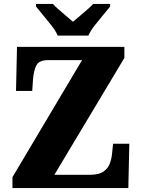

<svg xmlns="http://www.w3.org/2000/svg" viewBox="-20 -951 717 971"><path d="M43 0V-55L395 -647H225Q178 -647 164.5 -621.5Q151 -596 147 -551L143 -491H61L66 -714H609V-658L255 -67H434Q480 -67 503.5 -83.5Q527 -100 536 -125.5Q545 -151 547 -177L552 -224H634L629 0ZM272 -771Q262 -794 241.5 -820.5Q221 -847 199 -873Q177 -899 162 -918V-931H248Q257 -920 276 -903.5Q295 -887 315 -870Q335 -853 349 -841Q363 -853 383.5 -870Q404 -887 422.5 -903.5Q441 -920 451 -931H537V-918Q522 -899 500 -873Q478 -847 457.5 -820.5Q437 -794 427 -771Z"/></svg>

Font: Noto Serif Myanmar SemiCondensed Black
Style: Regular
Weight: 900
Width: 4
Designer: Ben Mitchell and the Monotype Design Team
Foundry: Monotype Imaging Inc.
Version: Version 2.106; ttfautohint (v1.8.4.7-5d5b)